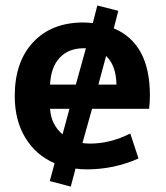

<svg xmlns="http://www.w3.org/2000/svg" viewBox="-20 -613 609 706"><path d="M295.9 -435.5H287.1Q232.4 -435.5 199.7 -400.9Q167 -366.2 164.1 -301.8H258.8ZM370.1 -407.2 341.8 -301.8H408.2Q407.2 -372.1 370.1 -407.2ZM235.4 -212.9H164.1Q168 -154.3 210 -119.1ZM318.4 -212.9 283.2 -86.9Q300.8 -85 310.5 -85Q385.7 -85 459 -122.1L489.3 -30.3Q399.4 9.8 298.8 9.8Q277.3 9.8 257.8 6.8L240.2 73.2L163.1 52.7L180.7 -12.7Q111.3 -43 72.8 -106.9Q34.2 -170.9 34.2 -259.8Q34.2 -385.7 102.1 -458Q169.9 -530.3 286.1 -530.3Q298.8 -530.3 321.3 -528.3L337.9 -592.8L415 -573.2L398.4 -508.8Q531.2 -453.1 531.2 -262.7Q531.2 -237.3 528.3 -212.9Z"/></svg>

Font: Mgen+ 1c bold
Style: Bold
Weight: 700
Designer: [Source Han Sans]
Ryoko NISHIZUKA  (kana & ideographs); Paul D. Hunt (Latin, Greek & Cyrillic); Wenlong ZHANG  (bopomofo
Version: Version 1.059.20150602